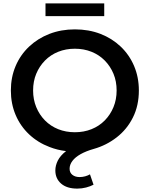

<svg xmlns="http://www.w3.org/2000/svg" viewBox="-20 -883 882 1131"><path d="M435 228Q374 228 340 198.5Q306 169 306 121Q306 92 320.5 63Q335 34 368 8Q368 8 369 7Q318 1 272 -17Q203 -43 151.5 -91.5Q100 -140 72 -206Q44 -272 44 -350Q44 -428 72 -494Q100 -560 151.5 -608.5Q203 -657 271.5 -683.5Q340 -710 421 -710Q503 -710 571.5 -683.5Q640 -657 691 -608.5Q742 -560 770 -494Q798 -428 798 -350Q798 -261 763 -191Q728 -121 667.5 -74Q607 -27 533 -6Q487 7 455 25Q423 43 406.5 65Q390 87 390 111Q390 134 406.5 147Q423 160 449 160Q466 160 482 155.5Q498 151 510 144L531 205Q512 215 487 221.5Q462 228 435 228ZM421 -104Q474 -104 519 -122Q564 -140 597 -173.5Q630 -207 648.5 -252Q667 -297 667 -350Q667 -404 648.5 -448.5Q630 -493 597 -526.5Q564 -560 519 -578Q474 -596 421 -596Q368 -596 323 -578Q278 -560 245 -526.5Q212 -493 193.5 -448.5Q175 -404 175 -350Q175 -297 193.5 -252Q212 -207 245 -173.5Q278 -140 323 -122Q368 -104 421 -104ZM248 -788V-863H594V-788Z"/></svg>

Font: Montserrat Thin SemiBold
Style: Regular
Weight: 600
Version: Version 9.000